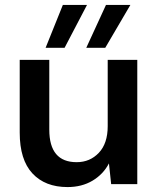

<svg xmlns="http://www.w3.org/2000/svg" viewBox="-20 -747 644 779"><path d="M254 12Q163 12 111.5 -43.5Q60 -99 60 -209V-504H180V-221Q180 -89 291 -89Q345 -89 381 -127Q417 -165 417 -235V-504H537V0H431L422 -84Q399 -40 355.5 -14Q312 12 254 12ZM330 -553 410 -727H509L407 -553ZM165 -553 235 -727H333L242 -553Z"/></svg>

Font: DM Sans SemiBold
Style: Regular
Weight: 600
Designer: Colophon Foundry, Jonny Pinhorn
Foundry: Colophon Foundry
Version: Version 4.004; ttfautohint (v1.8.4.7-5d5b)